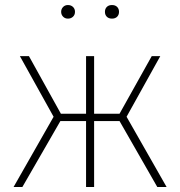

<svg xmlns="http://www.w3.org/2000/svg" viewBox="-20 -743 716 763"><path d="M230.5 -715Q238 -723 250 -723Q262 -723 270 -715.5Q278 -708 278 -696Q278 -684 270 -676.5Q262 -669 250 -669Q238 -669 230.5 -677Q223 -685 223 -696Q223 -707 230.5 -715ZM404.5 -715.5Q412 -723 425 -723Q438 -723 445.5 -715.5Q453 -708 453 -696Q453 -684 445.5 -676.5Q438 -669 425 -669Q412 -669 404.5 -676.5Q397 -684 397 -696Q397 -708 404.5 -715.5ZM617 -520 483 -279 642 0H605L455 -262H354V0H322V-262H220L69 0H34L193 -279L59 -520H95L222 -291H322V-520H354V-291H455L583 -520Z"/></svg>

Font: Fira Sans UltraLight
Style: Regular
Weight: 200
Designer: Carrois Corporate & Edenspiekermann AG
Foundry: Carrois Corporate GbR & Edenspiekermann AG
Version: Version 4.106;PS 004.106;hotconv 1.0.70;makeotf.lib2.5.58329